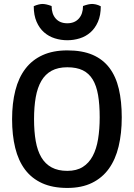

<svg xmlns="http://www.w3.org/2000/svg" viewBox="-20 -928 670 961"><path d="M316.9 12.7Q243.7 12.7 191.2 -11Q138.7 -34.7 105.2 -79.3Q71.8 -124 56.2 -187.7Q40.5 -251.5 40.5 -331.5Q40.5 -411.6 56.9 -475.6Q73.2 -539.6 107.2 -584Q141.1 -628.4 193.4 -652.1Q245.6 -675.8 316.9 -675.8Q391.6 -675.8 443.4 -653.6Q495.1 -631.3 527.6 -588.4Q560.1 -545.4 574.7 -483.2Q589.4 -420.9 589.4 -340.8Q589.4 -260.3 573.7 -195.1Q558.1 -129.9 524.9 -83.7Q491.7 -37.6 440.2 -12.5Q388.7 12.7 316.9 12.7ZM316.9 -72.8Q363.3 -72.8 394.3 -92.3Q425.3 -111.8 444.1 -147.2Q462.9 -182.6 470.9 -231.9Q479 -281.2 479 -340.8Q479 -404.8 470.9 -451.9Q462.9 -499 444.1 -530Q425.3 -561 394.3 -576.2Q363.3 -591.3 316.9 -591.3Q270.5 -591.3 238.5 -574Q206.5 -556.6 187 -523.2Q167.5 -489.7 158.9 -441.4Q150.4 -393.1 150.4 -331.5Q150.4 -270 158.9 -221.7Q167.5 -173.3 187 -140.4Q206.5 -107.4 238.5 -90.1Q270.5 -72.8 316.9 -72.8ZM316.9 -726.6Q284.7 -726.6 254.4 -736.1Q224.1 -745.6 200.7 -766.1Q177.2 -786.6 163.1 -819.1Q148.9 -851.6 148.9 -897Q161.6 -902.8 173.3 -905.5Q185.1 -908.2 192.4 -908.2Q200.7 -908.2 212.2 -905.8Q223.6 -903.3 238.3 -897.9Q238.3 -858.4 259 -835Q279.8 -811.5 316.9 -811.5Q353.5 -811.5 374.5 -835Q395.5 -858.4 395.5 -897.9Q410.2 -903.3 421.4 -905.8Q432.6 -908.2 440.9 -908.2Q448.2 -908.2 460 -905.8Q471.7 -903.3 484.4 -896.5Q484.4 -851.1 470.2 -818.8Q456.1 -786.6 432.9 -766.1Q409.7 -745.6 379.4 -736.1Q349.1 -726.6 316.9 -726.6Z"/></svg>

Font: Basic
Style: Regular
Weight: 400
Designer: Magnus Gaarde
Foundry: Magnus Gaarde
Version: Version 1.003; ttfautohint (v1.1) -l 6 -r 16 -G 0 -x 16 -D l